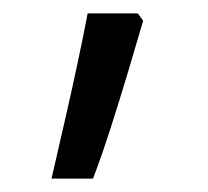

<svg xmlns="http://www.w3.org/2000/svg" viewBox="-20 -144 311 287"><path d="M57 123Q65 88 75.5 42.5Q86 -3 95.5 -47.5Q105 -92 111 -124H186L194 -113Q185 -82 172 -38.5Q159 5 145 48.5Q131 92 119 123Z"/></svg>

Font: Noto Sans Syriac Medium
Style: Regular
Weight: 500
Designer: Patrick Giasson and the Monotype Design Team
Foundry: Monotype Imaging Inc.
Version: Version 3.000; ttfautohint (v1.8.4.7-5d5b)